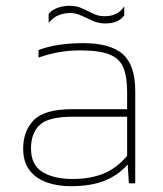

<svg xmlns="http://www.w3.org/2000/svg" viewBox="-20 -633 562 663"><path d="M344 -552Q321 -552 300.5 -561Q280 -570 261 -579Q242 -588 223 -588Q202 -588 183.5 -581Q165 -574 148 -554V-585Q159 -599 179 -606Q199 -613 220 -613Q245 -613 264 -604Q283 -595 301.5 -586Q320 -577 341 -577Q363 -577 379.5 -584.5Q396 -592 409 -611V-580Q389 -552 344 -552ZM224 10Q179 10 142 -3Q105 -16 82.5 -44.5Q60 -73 60 -120Q60 -181 97 -218.5Q134 -256 230 -256H419V-317Q419 -368 406 -399.5Q393 -431 358 -445Q323 -459 258 -459Q218 -459 182 -452.5Q146 -446 113 -434V-460Q143 -472 183 -478Q223 -484 267 -484Q361 -484 404 -446Q447 -408 447 -319V0H425L421 -65Q387 -27 340 -8.5Q293 10 224 10ZM231 -15Q293 -15 338.5 -34Q384 -53 419 -95V-230H232Q147 -230 117 -201.5Q87 -173 87 -120Q87 -64 126 -39.5Q165 -15 231 -15Z"/></svg>

Font: Kanit Thin
Style: Regular
Weight: 250
Designer: Katatrad Team
Foundry: CadsonDemak
Version: Version 2.000; ttfautohint (v1.8.3)